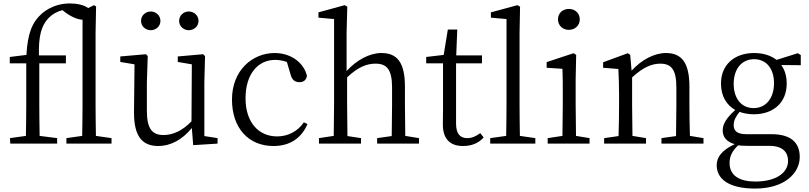

<svg xmlns="http://www.w3.org/2000/svg" viewBox="-20 -837 4714 1119"><path d="M539 -45C538 -104 537 -169 537 -228V-644L540 -799L528 -807L494 -790C470 -808 429 -817 387 -817C335 -817 277 -802 225 -759C165 -706 141 -638 134 -517L37 -505V-468H133V-228C133 -167 132 -106 131 -45L38 -32L40 0H313V-32L211 -45C210 -106 209 -167 209 -228V-468H364V-514H207C204 -624 220 -687 263 -732C286 -755 311 -769 344 -778L355 -769C394 -739 432 -723 461 -722V-228C461 -169 460 -104 459 -45L367 -32V0H630V-32Z M1080 -661C1111 -661 1137 -684 1137 -715C1137 -747 1111 -770 1080 -770C1050 -770 1024 -747 1024 -715C1024 -684 1050 -661 1080 -661ZM859 -661C889 -661 915 -684 915 -715C915 -747 889 -770 859 -770C828 -770 802 -747 802 -715C802 -684 828 -661 859 -661ZM1171 -44V-358L1175 -510L1164 -521L1016 -508V-476L1098 -462L1096 -130C1045 -77 990 -50 933 -50C868 -50 836 -86 836 -190V-358L841 -510L831 -521L681 -508V-476L764 -462L761 -184C760 -37 813 14 903 14C973 14 1042 -22 1098 -91L1106 9L1248 0V-32Z M1751 -124C1715 -71 1658 -42 1595 -42C1487 -42 1411 -124 1411 -264C1411 -405 1483 -488 1584 -488C1605 -488 1628 -484 1652 -476L1674 -401C1681 -376 1695 -358 1725 -358C1749 -358 1765 -370 1769 -395C1750 -474 1673 -528 1581 -528C1451 -528 1332 -427 1332 -257C1332 -91 1428 14 1574 14C1672 14 1738 -34 1772 -114Z M2342 -45C2341 -100 2340 -176 2340 -228V-332C2340 -474 2294 -528 2203 -528C2134 -528 2058 -487 2000 -423V-644L2004 -798L1989 -807L1836 -765V-734L1927 -726V-228C1927 -177 1926 -100 1925 -45L1839 -32V0H2084V-32L2005 -44C2004 -100 2003 -177 2003 -228V-386C2068 -448 2119 -466 2169 -466C2234 -466 2265 -432 2265 -328V-228C2265 -176 2264 -100 2263 -44L2178 -32V0H2422V-32Z M2779 -61C2751 -41 2729 -32 2703 -32C2662 -32 2638 -57 2638 -116V-468H2789V-514H2639L2645 -665H2590L2566 -517L2464 -505V-468H2562V-199C2562 -160 2561 -137 2561 -112C2561 -27 2603 14 2679 14C2730 14 2771 -4 2799 -36Z M3010 -45C3009 -104 3008 -169 3008 -228V-644L3011 -798L2996 -807L2841 -765V-734L2932 -726V-228C2932 -169 2931 -104 2930 -45L2837 -32V0H3100V-32Z M3295 -663C3331 -663 3359 -688 3359 -724C3359 -761 3331 -785 3295 -785C3260 -785 3232 -761 3232 -724C3232 -688 3260 -663 3295 -663ZM3337 -45C3336 -100 3335 -177 3335 -228V-375L3338 -517L3323 -527L3166 -475V-442L3258 -436C3260 -386 3260 -346 3260 -284V-228C3260 -177 3259 -100 3258 -45L3172 -32V0H3416V-32Z M4001 -45C3999 -100 3998 -176 3998 -228V-332C3998 -473 3952 -528 3861 -528C3794 -528 3719 -489 3661 -425L3653 -517L3639 -527L3495 -474V-442L3584 -435C3586 -388 3588 -346 3588 -283V-228C3588 -177 3587 -100 3585 -44L3501 -32V0H3745V-32L3666 -45C3665 -100 3664 -177 3664 -228V-386C3728 -445 3779 -466 3828 -466C3892 -466 3922 -432 3922 -328V-228C3922 -176 3921 -99 3920 -44L3835 -32V0H4080V-32Z M4372 -207C4300 -207 4256 -264 4256 -349C4256 -434 4302 -492 4375 -492C4448 -492 4491 -435 4491 -352C4491 -267 4446 -207 4372 -207ZM4463 13C4543 13 4573 51 4573 101C4573 167 4507 221 4382 221C4291 221 4232 187 4232 113C4232 72 4248 43 4282 10C4298 12 4315 13 4335 13ZM4647 -516 4630 -527 4506 -488C4472 -514 4427 -528 4375 -528C4264 -528 4182 -463 4182 -350C4182 -277 4214 -225 4265 -196C4212 -148 4192 -113 4192 -77C4192 -36 4218 -9 4262 3C4187 39 4157 78 4157 126C4157 207 4229 262 4381 262C4554 262 4641 171 4641 78C4641 -8 4587 -55 4476 -55H4329C4273 -55 4256 -77 4256 -108C4256 -135 4268 -157 4290 -185C4315 -176 4343 -171 4374 -171C4484 -171 4565 -236 4565 -350C4565 -394 4554 -430 4533 -458L4647 -457Z"/></svg>

Font: Source Han Serif K
Style: Regular
Weight: 400
Designer: Ryoko NISHIZUKA 西塚涼子 (kana & ideographs); Frank Grießhammer (Latin, Greek & Cyrillic); Wenlong ZHANG 张文龙 (bopomofo); San
Foundry: Adobe Systems Incorporated
Version: Version 1.001;PS 1.001;hotconv 16.6.54;makeotf.lib2.5.65590